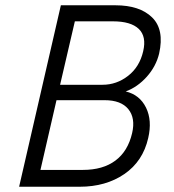

<svg xmlns="http://www.w3.org/2000/svg" viewBox="-20 -710 660 730"><path d="M52.7 0 211.4 -689.9H418.9Q511.2 -689.9 558.3 -643.8Q605.5 -597.7 585 -506.3Q573.2 -457.5 538.1 -418.2Q502.9 -378.9 458 -362.3Q511.2 -349.6 535.2 -300.8Q559.1 -252 543.5 -185.1Q523.4 -96.7 452.9 -48.3Q382.3 0 283.2 0ZM208.5 -387.7H370.1Q423.3 -387.7 467 -421.6Q510.7 -455.6 524.4 -515.1Q537.6 -571.3 507.6 -600.1Q477.5 -628.9 409.2 -628.9H264.6ZM133.8 -64H295.4Q371.1 -64 418.7 -99.4Q466.3 -134.8 482.4 -204.1Q495.6 -260.7 468 -294.9Q440.4 -329.1 377.4 -329.1H194.8Z"/></svg>

Font: HK Grotesk Legacy
Style: Italic
Weight: 400
Italic angle: -13°
Designer: Alfredo Marco Pradil
Foundry: Hanken Design Co.
Version: Version 2.022;PS 002.022;hotconv 1.0.88;makeotf.lib2.5.64775